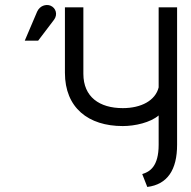

<svg xmlns="http://www.w3.org/2000/svg" viewBox="-20 -729 756 760"><path d="M131 -568 194 -651C209 -671 202 -698 179 -707C162 -713 138 -707 127 -683L78 -568ZM563 11C643 1 681 -57 681 -156V-700H608V-383C595 -331 539 -301 466 -301C374 -301 310 -345 310 -437V-700H237V-441C237 -302 330 -230 466 -230C515 -230 575 -244 608 -272V-156C608 -70 573 -49 543 -40Z"/></svg>

Font: Advent Pro
Style: Medium
Weight: 500
Designer: Andreas Kalpakidis
Foundry: Andreas Kalpakidis
Version: Version 2.002 2008